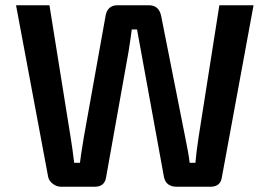

<svg xmlns="http://www.w3.org/2000/svg" viewBox="-20 -710 995 730"><path d="M823 -33Q817 0 780 0H652Q610 0 603 -39L501 -598H481Q477 -566 469 -515L383 -34Q377 0 340 0H213Q195 0 181 -11Q166 -22 163 -38L41 -690H168L249 -185Q256 -142 262 -91H284Q286 -111 299 -190L382 -653Q390 -690 427 -690H546Q585 -690 593 -648L685 -184Q698 -122 701 -91H723Q726 -129 735 -188L814 -690H944Z"/></svg>

Font: Taylor Sans Upright Semi Bold
Style: Regular
Weight: 600
Italic angle: -8°
Designer: Natanael Gama
Version: Version 1.001 September 8, 2015